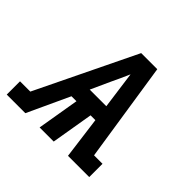

<svg xmlns="http://www.w3.org/2000/svg" viewBox="-183 -674 818 818"><g transform="rotate(45 226.5 -265.0)"><path d="M-47 0V-80H15L233 -530H330L399 -80H450V0H322L297 -190H268L236 0H151L183 -190H153L65 0ZM188 -265H288L276 -353Q273 -373 270.5 -393.5Q268 -414 265 -434Q256 -414 247 -393.5Q238 -373 228 -353Z"/></g></svg>

Font: Iosevka Slab Medium Oblique
Style: Regular
Weight: 500
Italic angle: -9°
Monospace: yes
Designer: Belleve Invis
Foundry: Belleve Invis
Version: Version 11.1.1; ttfautohint (v1.8.3)